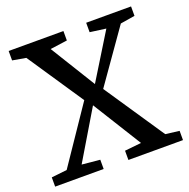

<svg xmlns="http://www.w3.org/2000/svg" viewBox="-131 -869 980 995"><g transform="rotate(-20 359.0 -371.5)"><path d="M92 -60.5 301.5 -369.5 94.5 -678 20.5 -691V-743H322.5V-691L228.5 -678L382 -429L536 -679L448 -691V-743H695.5V-691L615.5 -678L413.5 -390.5L635.5 -60.5L711.5 -51V0H410.5V-51L502 -60.5L335 -329L174.5 -60.5L274 -51V0H6.5V-51Z"/></g></svg>

Font: Merriweather Medium
Style: Regular
Weight: 500
Version: Version 2.100